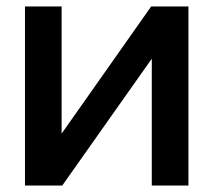

<svg xmlns="http://www.w3.org/2000/svg" viewBox="-20 -572 658 592"><path d="M57 -552H170V-160L446 -552H561V0H448V-391L172 0H57Z"/></svg>

Font: Involve SemiBold
Style: Regular
Weight: 600
Designer: Stefan Peev
Foundry: Context Ltd.
Version: Version 1.001